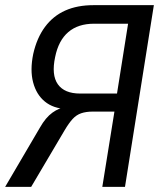

<svg xmlns="http://www.w3.org/2000/svg" viewBox="-20 -725 624 745"><path d="M0 0 135 -230Q157 -269 183.5 -288Q210 -307 235 -309L249 -310L238 -302Q187 -304 154 -331Q121 -358 108.5 -405.5Q96 -453 109 -516Q123 -578 154.5 -620.5Q186 -663 233 -684Q280 -705 343 -705H577L465 0H377L424 -292H340Q314 -292 295 -285.5Q276 -279 261.5 -263Q247 -247 231 -220L101 0ZM291 -362H434L477 -633H345Q283 -633 245 -600.5Q207 -568 194 -504Q179 -434 204.5 -398Q230 -362 291 -362Z"/></svg>

Font: Nunito Sans 10pt Condensed Medium
Style: Italic
Weight: 500
Width: 3
Italic angle: -9°
Designer: Vernon Adams
Foundry: Vernon Adams
Version: Version 3.101;gftools[0.9.27]